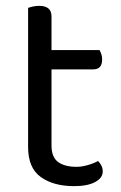

<svg xmlns="http://www.w3.org/2000/svg" viewBox="-20 -623 412 656"><path d="M233 13Q163 13 119.5 -18Q76 -49 76 -121V-596Q81 -598 91.5 -600.5Q102 -603 114 -603Q156 -603 156 -567V-452H320Q323 -447 326 -438.5Q329 -430 329 -420Q329 -386 299 -386H156V-126Q156 -86 178.5 -69.5Q201 -53 242 -53Q259 -53 280 -59Q301 -65 315 -73Q321 -67 326 -58Q331 -49 331 -37Q331 -15 305 -1Q279 13 233 13Z"/></svg>

Font: Baloo Thambi 2
Style: Regular
Weight: 400
Designer: Aadarsh Rajan and Ek Type
Foundry: Ek Type
Version: Version 1.640;hotconv 1.0.111;makeotfexe 2.5.65597; ttfautoh